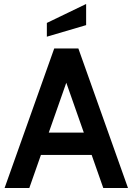

<svg xmlns="http://www.w3.org/2000/svg" viewBox="-20 -943 665 963"><path d="M459 -166H166V-278H459ZM296 -575H329L127 0H3L252 -700H373L622 0H498ZM215 -759V-828L412 -923V-817Z"/></svg>

Font: Cabin Resolve
Style: Bold-Resolve
Weight: 700
Designer: Pablo Impallari
Foundry: Pablo Impallari. http://www.impallari.com Igino Marini. http://www.ikern.com
Version: Version 3.001